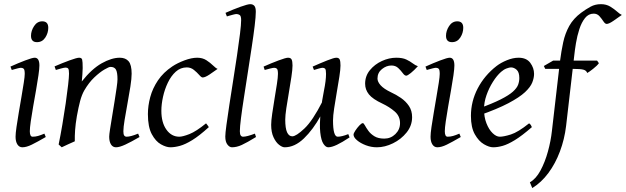

<svg xmlns="http://www.w3.org/2000/svg" viewBox="-20 -703 3064 940"><path d="M216.3 -566.9Q216.3 -541.5 201.7 -519Q187 -496.6 161.1 -496.6Q131.8 -496.6 131.8 -527.8Q131.8 -552.2 147 -575.4Q162.1 -598.6 187 -598.6Q216.3 -598.6 216.3 -566.9ZM204.1 -32.2Q162.1 -7.8 135.7 5.1Q109.4 18.1 89.4 18.1Q74.2 18.1 65.2 4.2Q56.2 -9.8 56.2 -33.7Q56.2 -49.8 60.8 -81.5Q65.4 -113.3 72 -152.3Q78.6 -191.4 85.2 -229.7Q91.8 -268.1 96.4 -298.1Q101.1 -328.1 101.1 -341.3Q101.1 -361.8 95.9 -366.5Q90.8 -371.1 82.5 -371.1Q77.6 -371.1 66.9 -368.4Q56.2 -365.7 46.9 -363Q37.6 -360.4 37.6 -360.4L31.2 -377Q68.8 -394 103.5 -407.2Q138.2 -420.4 149.9 -420.4Q172.9 -420.4 172.9 -382.3Q172.9 -366.7 168.2 -334.2Q163.6 -301.8 156.5 -261.7Q149.4 -221.7 142.3 -181.4Q135.3 -141.1 130.6 -108.6Q126 -76.2 126 -60.5Q126 -33.7 139.6 -33.7Q153.3 -33.7 166.3 -37.4Q179.2 -41 197.3 -48.8Z M663.1 -32.2Q622.1 -8.3 593.5 4.9Q564.9 18.1 547.9 18.1Q532.2 18.1 523.4 4.2Q514.6 -9.8 514.6 -33.7Q514.6 -43.5 518.8 -70.8Q522.9 -98.1 529.1 -134.5Q535.2 -170.9 541 -207.5Q546.9 -244.1 551 -273.2Q555.2 -302.2 555.2 -314.5Q555.2 -348.1 547.9 -361.8Q540.5 -375.5 521 -375.5Q513.2 -375.5 491 -362.5Q468.8 -349.6 441.9 -324.2Q415 -298.8 392.6 -260.3Q380.4 -238.8 372.3 -208.5Q364.3 -178.2 356.4 -134.8Q349.6 -94.7 347.7 -66.2Q345.7 -37.6 346.2 -11.2Q334.5 -6.3 314 3.2Q293.5 12.7 282.2 18.1L267.1 4.4Q276.4 -40.5 285.4 -93.8Q294.4 -147 301.8 -197.8Q309.1 -248.5 313.5 -287.4Q317.9 -326.2 317.9 -342.3Q317.9 -362.8 313.7 -367.4Q309.6 -372.1 301.3 -372.1Q294.9 -372.1 278.6 -367.7Q262.2 -363.3 253.4 -360.4L247.1 -377.9Q285.2 -394.5 320.8 -407.5Q356.4 -420.4 367.2 -420.4Q379.9 -420.4 382.3 -410.9Q384.8 -401.4 384.8 -369.6Q384.8 -360.4 383.3 -337.9Q381.8 -315.4 380.4 -304.2Q429.2 -365.7 477.8 -393.1Q526.4 -420.4 566.4 -420.4Q594.7 -420.4 609.6 -403.1Q624.5 -385.7 624.5 -342.3Q624.5 -318.8 618.4 -279.5Q612.3 -240.2 604.2 -196.8Q596.2 -153.3 590.1 -116.2Q584 -79.1 584 -60.5Q584 -45.4 588.1 -39.6Q592.3 -33.7 600.1 -33.7Q619.6 -33.7 656.2 -48.8Z M1045.4 -365.7Q1026.9 -352.1 1005.4 -337.9Q983.9 -323.7 972.2 -323.7Q965.8 -323.7 955.1 -336.2Q944.3 -348.6 929.2 -360.8Q914.1 -373 894.5 -373Q863.8 -373 840.6 -352.1Q817.4 -331.1 801.8 -298.3Q786.1 -265.6 778.1 -229Q770 -192.4 770 -160.6Q770 -103 794.7 -68.4Q819.3 -33.7 857.9 -33.7Q874.5 -33.7 907.5 -46.6Q940.4 -59.6 988.8 -99.1Q992.2 -95.2 996.3 -89.6Q1000.5 -84 1002.4 -80.6Q955.6 -38.1 921.4 -17.1Q887.2 3.9 861.3 11Q835.4 18.1 814 18.1Q793.9 18.1 768.1 3.7Q742.2 -10.7 723.1 -46.1Q704.1 -81.5 704.1 -144.5Q704.1 -185.1 715.6 -227.8Q727.1 -270.5 753.4 -309.6Q779.8 -348.6 823.7 -377.9Q848.6 -394.5 883.3 -407.5Q918 -420.4 945.3 -420.4Q971.7 -420.4 990.7 -408Q1009.8 -395.5 1023.2 -382.3Q1036.6 -369.1 1045.4 -365.7Z M1233.4 -32.2Q1189 -4.9 1163.8 6.6Q1138.7 18.1 1115.7 18.1Q1103.5 18.1 1093.3 4.6Q1083 -8.8 1083 -34.7Q1083 -49.8 1088.6 -91.3Q1094.2 -132.8 1103 -190.2Q1111.8 -247.6 1121.8 -310.8Q1131.8 -374 1140.6 -433.1Q1149.4 -492.2 1155 -537.8Q1160.6 -583.5 1160.6 -604.5Q1160.6 -625 1153.3 -629.6Q1146 -634.3 1137.7 -634.3Q1132.8 -634.3 1121.3 -631.3Q1109.9 -628.4 1100.3 -625.5Q1090.8 -622.6 1090.8 -622.6L1084 -640.1Q1122.1 -657.2 1157.5 -669.9Q1192.9 -682.6 1205.1 -682.6Q1217.8 -682.6 1225.1 -674.6Q1232.4 -666.5 1232.4 -645.5Q1232.4 -622.6 1226.8 -576.4Q1221.2 -530.3 1212.2 -471.2Q1203.1 -412.1 1193.4 -348.9Q1183.6 -285.6 1174.6 -227.5Q1165.5 -169.4 1159.9 -125.2Q1154.3 -81.1 1154.3 -60.5Q1154.3 -45.4 1158.7 -39.6Q1163.1 -33.7 1169.9 -33.7Q1188.5 -33.7 1228 -48.8Z M1691.4 -30.3Q1655.3 -6.3 1629.6 5.9Q1604 18.1 1586.9 18.1Q1574.7 18.1 1563.5 1.2Q1552.2 -15.6 1547.9 -54.7Q1543.5 -93.8 1550.8 -160.6Q1555.7 -208.5 1565.9 -258.5Q1576.2 -308.6 1576.2 -341.3Q1576.2 -361.8 1571.8 -366.5Q1567.4 -371.1 1559.6 -371.1Q1553.7 -371.1 1540.8 -367.4Q1527.8 -363.8 1517.1 -360.4L1510.7 -377Q1548.8 -394 1582 -407.2Q1615.2 -420.4 1626.5 -420.4Q1639.2 -420.4 1643.1 -411.6Q1647 -402.8 1647 -382.3Q1647 -362.8 1641.4 -327.1Q1635.7 -291.5 1628.7 -250.5Q1621.6 -209.5 1616 -172.6Q1610.4 -135.7 1610.4 -113.8Q1610.4 -33.7 1633.3 -33.7Q1653.3 -33.7 1685.1 -46.4ZM1558.6 -206.1 1550.3 -136.7Q1513.2 -68.8 1468 -25.4Q1422.9 18.1 1373.5 18.1Q1361.8 18.1 1346.2 5.9Q1330.6 -6.3 1319.1 -31Q1307.6 -55.7 1307.6 -91.8Q1307.6 -111.8 1312.7 -146.7Q1317.9 -181.6 1324.2 -220.2Q1330.6 -258.8 1335.7 -291.7Q1340.8 -324.7 1340.8 -341.3Q1340.8 -361.8 1335.7 -366.5Q1330.6 -371.1 1322.3 -371.1Q1316.9 -371.1 1302.2 -367.4Q1287.6 -363.8 1275.9 -360.4L1270.5 -377Q1308.6 -394 1344 -407.2Q1379.4 -420.4 1390.1 -420.4Q1403.3 -420.4 1407.7 -411.6Q1412.1 -402.8 1412.1 -382.3Q1412.1 -362.8 1406.7 -326.9Q1401.4 -291 1394.3 -250Q1387.2 -209 1381.8 -173.1Q1376.5 -137.2 1376.5 -117.7Q1376.5 -74.7 1385.5 -55.2Q1394.5 -35.6 1411.1 -35.6Q1429.7 -35.6 1470.2 -73.7Q1510.7 -111.8 1558.6 -206.1Z M2025.9 -378.9Q2007.8 -358.9 1991.5 -345.7Q1975.1 -332.5 1968.8 -332.5Q1960.9 -332.5 1951.9 -345Q1942.9 -357.4 1929.7 -369.9Q1916.5 -382.3 1896.5 -382.3Q1871.6 -382.3 1849.9 -364.7Q1828.1 -347.2 1828.1 -318.4Q1828.1 -302.7 1843.5 -285.4Q1858.9 -268.1 1894.5 -251Q1919.4 -239.7 1943.1 -223.4Q1966.8 -207 1982.2 -184.1Q1997.6 -161.1 1997.6 -129.4Q1997.6 -87.9 1970.7 -54.4Q1943.8 -21 1904.1 -1.5Q1864.3 18.1 1825.2 18.1Q1797.4 18.1 1771 8.1Q1744.6 -2 1727.8 -16.4Q1710.9 -30.8 1710.9 -43.9Q1710.9 -50.3 1719.7 -63.7Q1728.5 -77.1 1739.3 -88.6Q1750 -100.1 1756.3 -100.1Q1760.7 -100.1 1766.8 -88.6Q1772.9 -77.1 1783.7 -62.3Q1794.4 -47.4 1813 -35.9Q1831.5 -24.4 1861.3 -24.4Q1893.1 -24.4 1915.8 -46.6Q1938.5 -68.8 1938.5 -100.1Q1938.5 -134.8 1912.4 -157.2Q1886.2 -179.7 1852.1 -195.8Q1804.7 -217.8 1786.1 -241Q1767.6 -264.2 1767.6 -293Q1767.6 -331.1 1791 -359.6Q1814.5 -388.2 1849.6 -404.3Q1884.8 -420.4 1919.9 -420.4Q1950.7 -420.4 1969.2 -411.6Q1987.8 -402.8 2000.7 -392.8Q2013.7 -382.8 2025.9 -378.9Z M2248 -566.9Q2248 -541.5 2233.4 -519Q2218.8 -496.6 2192.9 -496.6Q2163.6 -496.6 2163.6 -527.8Q2163.6 -552.2 2178.7 -575.4Q2193.8 -598.6 2218.8 -598.6Q2248 -598.6 2248 -566.9ZM2235.8 -32.2Q2193.8 -7.8 2167.5 5.1Q2141.1 18.1 2121.1 18.1Q2106 18.1 2096.9 4.2Q2087.9 -9.8 2087.9 -33.7Q2087.9 -49.8 2092.5 -81.5Q2097.2 -113.3 2103.8 -152.3Q2110.4 -191.4 2116.9 -229.7Q2123.5 -268.1 2128.2 -298.1Q2132.8 -328.1 2132.8 -341.3Q2132.8 -361.8 2127.7 -366.5Q2122.6 -371.1 2114.3 -371.1Q2109.4 -371.1 2098.6 -368.4Q2087.9 -365.7 2078.6 -363Q2069.3 -360.4 2069.3 -360.4L2063 -377Q2100.6 -394 2135.3 -407.2Q2169.9 -420.4 2181.6 -420.4Q2204.6 -420.4 2204.6 -382.3Q2204.6 -366.7 2200 -334.2Q2195.3 -301.8 2188.2 -261.7Q2181.2 -221.7 2174.1 -181.4Q2167 -141.1 2162.4 -108.6Q2157.7 -76.2 2157.7 -60.5Q2157.7 -33.7 2171.4 -33.7Q2185.1 -33.7 2198 -37.4Q2210.9 -41 2229 -48.8Z M2594.7 -341.3Q2594.7 -321.8 2585.9 -299.3Q2577.1 -276.9 2550.3 -251.7Q2523.4 -226.6 2469.5 -198Q2415.5 -169.4 2325.2 -137.7L2321.8 -170.9Q2390.6 -195.8 2431.2 -216.3Q2471.7 -236.8 2491.2 -254.4Q2510.7 -272 2516.6 -288.1Q2522.5 -304.2 2522.5 -320.8Q2522.5 -349.6 2509.5 -361.3Q2496.6 -373 2481.4 -373Q2474.1 -373 2460.2 -367.9Q2446.3 -362.8 2433.1 -351.1Q2412.1 -332.5 2393.1 -302.2Q2374 -272 2361.8 -237.1Q2349.6 -202.1 2349.6 -168.9Q2349.6 -129.9 2361.6 -99.4Q2373.5 -68.8 2391.6 -51.3Q2409.7 -33.7 2426.8 -33.7Q2446.3 -33.7 2481.2 -44.7Q2516.1 -55.7 2570.3 -99.1Q2575.7 -96.2 2579.3 -90.1Q2583 -84 2584 -80.6Q2535.2 -38.1 2500.7 -17.1Q2466.3 3.9 2441.2 11Q2416 18.1 2394.5 18.1Q2375 18.1 2349.4 3.2Q2323.7 -11.7 2304.7 -45.4Q2285.6 -79.1 2285.6 -135.7Q2285.6 -206.5 2318.8 -270.3Q2352.1 -334 2411.1 -379.9Q2432.1 -396 2461.9 -408.2Q2491.7 -420.4 2519 -420.4Q2557.6 -420.4 2576.2 -395.3Q2594.7 -370.1 2594.7 -341.3Z M2912.1 -393.6Q2903.3 -381.3 2883.8 -366Q2864.3 -350.6 2855 -345.7Q2850.6 -358.4 2835.4 -362.1Q2820.3 -365.7 2786.6 -365.7H2649.4L2642.6 -379.9L2688 -406.2H2903.3ZM3024.4 -629.9Q3005.4 -616.2 2983.4 -601.1Q2961.4 -585.9 2950.2 -585.9Q2942.4 -585.9 2934.1 -598.6Q2925.8 -611.3 2914.8 -623.8Q2903.8 -636.2 2886.7 -636.2Q2861.3 -636.2 2844.2 -614.7Q2827.1 -593.3 2816.4 -560.3Q2805.7 -527.3 2799.8 -491.7Q2793.9 -456.1 2791 -427.2L2751.5 -86.4Q2743.7 -21 2721.4 38.3Q2699.2 97.7 2664.8 144Q2630.4 190.4 2585.9 217.8L2574.2 189.5Q2604 172.9 2626.2 131.6Q2648.4 90.3 2662.6 38.6Q2676.8 -13.2 2682.1 -62L2721.7 -403.8Q2728 -452.6 2737.3 -495.8Q2746.6 -539.1 2766.8 -575.7Q2787.1 -612.3 2825.2 -640.6Q2849.1 -658.2 2871.6 -670.4Q2894 -682.6 2921.9 -682.6Q2948.2 -682.6 2967.8 -670.7Q2987.3 -658.7 3001.5 -646Q3015.6 -633.3 3024.4 -629.9Z"/></svg>

Font: Dai Banna SIL Light
Style: Italic
Weight: 300
Italic angle: -11°
Designer: Victor Gaultney
Foundry: SIL International
Version: Version 4.000